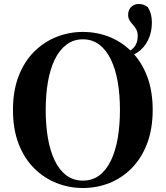

<svg xmlns="http://www.w3.org/2000/svg" viewBox="-20 -923 830 962"><path d="M395 19Q326 19 263 -6Q200 -31 150.5 -80.5Q101 -130 73 -203Q45 -276 45 -372Q45 -468 73 -541Q101 -614 150.5 -663.5Q200 -713 263 -738Q326 -763 395 -763Q466 -763 528.5 -738Q591 -713 640 -663.5Q689 -614 717 -541Q745 -468 745 -372Q745 -277 717 -203.5Q689 -130 640 -80.5Q591 -31 528.5 -6Q466 19 395 19ZM395 -18Q443 -18 478 -44.5Q513 -71 536 -119Q559 -167 570 -231.5Q581 -296 581 -372Q581 -448 570 -512Q559 -576 536 -624Q513 -672 478 -699Q443 -726 395 -726Q348 -726 312.5 -699Q277 -672 254 -624Q231 -576 220 -512Q209 -448 209 -372Q209 -296 220 -231.5Q231 -167 254 -119Q277 -71 312.5 -44.5Q348 -18 395 -18ZM587 -632V-654Q627 -660 648.5 -682.5Q670 -705 670 -742Q670 -762 663 -775Q656 -788 646.5 -798.5Q637 -809 629.5 -820.5Q622 -832 622 -849Q622 -872 636.5 -887.5Q651 -903 675 -903Q688 -903 698 -899.5Q708 -896 720 -888Q731 -871 736 -852.5Q741 -834 741 -810Q741 -761 721.5 -721.5Q702 -682 667 -659Q632 -636 587 -632Z"/></svg>

Font: Noto Serif JP ExtraBold
Style: Regular
Weight: 800
Designer: Ryoko NISHIZUKA 西塚涼子 (kana & ideographs); Frank Grießhammer (Latin, Greek & Cyrillic); Wenlong ZHANG 张文龙 (bopomofo); San
Foundry: Adobe
Version: Version 2.003-H1;hotconv 1.1.1;makeotfexe 2.6.0